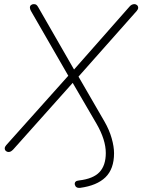

<svg xmlns="http://www.w3.org/2000/svg" viewBox="-20 -731 690 931"><path d="M343 165Q341 156 346 150.5Q351 145 363 144Q432 136 462.5 103.5Q493 71 493 11Q493 -53 448 -131L325 -342H344L44 -6Q38 0 33 3Q28 6 21 6Q14 6 8.5 1Q3 -4 3 -11.5Q3 -19 10 -27L315 -368V-357L130 -678Q125 -687 125 -694.5Q125 -702 130.5 -706.5Q136 -711 144 -711Q152 -711 156.5 -707.5Q161 -704 166 -695L343 -387H333L608 -699Q613 -705 619 -708Q625 -711 632 -711Q639 -711 644.5 -706Q650 -701 650 -693.5Q650 -686 643 -678L354 -352V-371L487 -141Q510 -101 521.5 -60.5Q533 -20 533 12Q533 88 491.5 128.5Q450 169 368 180Q358 181 351.5 177Q345 173 343 165Z"/></svg>

Font: SN Pro Thin
Style: Italic
Weight: 200
Italic angle: -9°
Designer: Tobias Whetton
Foundry: Supernotes
Version: Version 1.003;Glyphs 3.3 (3324)